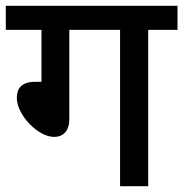

<svg xmlns="http://www.w3.org/2000/svg" viewBox="-20 -642 632 662"><path d="M219 -539H394V0H491V-539H592V-622H0V-539H123V-360H102C53 -360 38 -336 38 -304C38 -246 111 -170 166 -170C199 -170 219 -191 219 -232Z"/></svg>

Font: Noto Sans Devanagari UI Medium
Style: Regular
Weight: 500
Designer: Jelle Bosma - Monotype Design Team
Foundry: Monotype Imaging Inc.
Version: Version 2.004